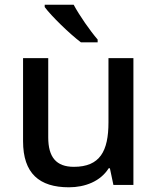

<svg xmlns="http://www.w3.org/2000/svg" viewBox="-20 -786 670 816"><path d="M293 -766H170V-756C197 -719 276 -642 324 -606H395V-618C363 -655 317 -721 293 -766ZM547 -539H441V-266C441 -144 405 -77 294 -77C219 -77 185 -118 185 -202V-539H78V-186C78 -49 147 10 273 10C341 10 407 -15 442 -71H447L462 0H547Z"/></svg>

Font: Noto Sans Bamum Medium
Style: Regular
Weight: 500
Designer: Monotype Design Team
Foundry: Monotype Imaging Inc.
Version: Version 2.002